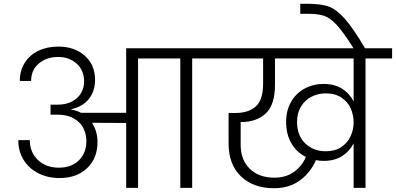

<svg xmlns="http://www.w3.org/2000/svg" viewBox="-20 -996 2099 1018"><path d="M1140 -686H999V0H936V-686H712V0H649V-344L468 -345Q497 -299 497 -243Q497 -157 442 -104.5Q387 -52 296 -52Q233 -52 183 -77.5Q133 -103 105 -148.5Q77 -194 77 -253H138Q138 -189 181 -148Q224 -107 292 -107Q359 -107 398.5 -146Q438 -185 438 -249Q438 -275 429 -300.5Q420 -326 402 -345H400L399 -347Q358 -388 285 -388H248V-441H285Q331 -441 363 -458.5Q395 -476 410.5 -504Q426 -532 426 -563Q426 -623 386.5 -658.5Q347 -694 289 -694Q227 -694 186 -659.5Q145 -625 145 -567H85Q85 -622 111.5 -663.5Q138 -705 184 -727Q230 -749 289 -749Q375 -749 429.5 -700.5Q484 -652 484 -573Q484 -514 452 -472.5Q420 -431 358 -417V-415Q387 -410 410 -398H649V-740H1140Z M2059 -740V-686H1918V0H1855V-236Q1834 -194 1794 -168.5Q1754 -143 1696 -143Q1672 -143 1655 -147Q1627 -81 1570 -39.5Q1513 2 1433 2Q1323 2 1257.5 -61Q1192 -124 1192 -235V-397H1230Q1296 -397 1335.5 -431Q1375 -465 1375 -553V-686H1075V-740ZM1435 -54Q1496 -54 1538.5 -84.5Q1581 -115 1602 -164Q1553 -188 1525 -236Q1497 -284 1497 -350Q1497 -410 1523 -455.5Q1549 -501 1594.5 -526Q1640 -551 1696 -551Q1754 -551 1794 -525.5Q1834 -500 1855 -458V-686H1438V-546Q1438 -440 1389 -394.5Q1340 -349 1259 -349H1256V-228Q1256 -149 1304 -101.5Q1352 -54 1435 -54ZM1707 -194Q1757 -194 1790 -216.5Q1823 -239 1839 -274Q1855 -309 1855 -347Q1855 -386 1839.5 -421Q1824 -456 1790.5 -478.5Q1757 -501 1707 -501Q1666 -501 1631 -483Q1596 -465 1575.5 -430.5Q1555 -396 1555 -350Q1555 -277 1598.5 -235.5Q1642 -194 1707 -194Z M1857 -736Q1802 -824 1766.5 -862.5Q1731 -901 1698.5 -912Q1666 -923 1610 -923H1572V-976H1609Q1680 -976 1721 -962Q1762 -948 1807 -898Q1852 -848 1918 -736Z"/></svg>

Font: Fz Poppins Light
Style: Regular
Weight: 300
Designer: Ninad Kale (Devanagari), Jonny Pinhorn (Latin)
Foundry: Indian Type Foundry
Version: Vit hóa bi Vntype.Com & FontZin.Com